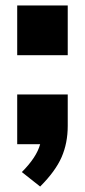

<svg xmlns="http://www.w3.org/2000/svg" viewBox="-20 -528 312 703"><path d="M43 -326V-508H228V-326ZM127 155 60 102Q114 48 127 0H43V-182H228V-67Q228 -4 205.5 47.5Q183 99 127 155Z"/></svg>

Font: Mulish Black
Style: Regular
Weight: 900
Designer: Vernon Adams
Foundry: Vernon Adams
Version: Version 3.603; ttfautohint (v1.8.3)